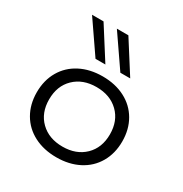

<svg xmlns="http://www.w3.org/2000/svg" viewBox="-173 -869 965 1012"><g transform="rotate(30 310.0 -363.5)"><path d="M570 -236Q570 -163 537.5 -107Q505 -51 446 -20.5Q387 10 310 10Q233 10 174 -20.5Q115 -51 82.5 -107Q50 -163 50 -236Q50 -309 82.5 -365Q115 -421 174 -451.5Q233 -482 310 -482Q387 -482 446 -451.5Q505 -421 537.5 -365Q570 -309 570 -236ZM495 -236Q495 -318 444 -367.5Q393 -417 310 -417Q227 -417 176 -367.5Q125 -318 125 -236Q125 -154 176 -104.5Q227 -55 310 -55Q393 -55 444 -104.5Q495 -154 495 -236ZM230 -543 98 -735H168L290 -543ZM380 -545 248 -737H318L440 -545Z"/></g></svg>

Font: Madhuban Light
Style: Regular
Weight: 300
Designer: jaikishan Patel
Foundry: MagicType
Version: Version 1.000